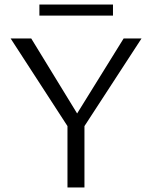

<svg xmlns="http://www.w3.org/2000/svg" viewBox="-20 -828 672 848"><path d="M293 -248 27 -658H118L342 -292ZM278 0V-293H353V0ZM340 -251 299 -292 526 -658H605ZM154 -759V-808H479V-759Z"/></svg>

Font: Ysabeau Office
Style: Regular
Weight: 400
Designer: Christian Thalmann (Catharsis Fonts)
Version: Version 2.001;gftools[0.9.30]; featfreeze: tnum,lnum,ss02